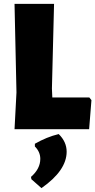

<svg xmlns="http://www.w3.org/2000/svg" viewBox="-20 -667 492 991"><path d="M441 -164 452 -150 440 0H55L65 -190L55 -647H259L248 -210L250 -164ZM283 25Q324 65 324 116Q324 213 194 304L142 258L140 246Q188 204 188 153Q188 117 160 89V75Q221 40 283 25Z"/></svg>

Font: Alegreya Sans Black
Style: Regular
Weight: 900
Designer: Juan Pablo del Peral
Foundry: Huerta Tipografica
Version: Version 2.007